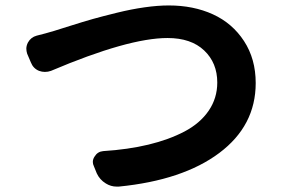

<svg xmlns="http://www.w3.org/2000/svg" viewBox="-20 -692 1040 708"><path d="M168 -430.7Q157.2 -426.8 145.5 -426.8Q134.8 -426.8 124 -430.7Q102.5 -439.5 93.8 -461.9L80.1 -494.1Q77.1 -503.9 77.1 -512.7Q77.1 -523.4 83 -535.2Q93.8 -554.7 115.2 -560.5Q147.5 -568.4 179.7 -578.1Q186.5 -580.1 237.3 -596.2Q288.1 -612.3 322.8 -622.1Q357.4 -631.8 411.1 -645Q464.8 -658.2 513.2 -665Q561.5 -671.9 602.5 -671.9Q693.4 -671.9 765.1 -639.2Q836.9 -606.4 879.9 -540.5Q922.9 -474.6 922.9 -385.7Q922.9 -228.5 788.6 -127.9Q654.3 -27.3 418 -3.9Q413.1 -3.9 410.2 -3.9Q388.7 -3.9 370.1 -15.6Q347.7 -29.3 336.9 -52.7L326.2 -79.1Q322.3 -86.9 322.3 -94.7Q322.3 -105.5 329.1 -115.2Q339.8 -132.8 360.4 -134.8Q452.1 -140.6 527.3 -158.7Q602.5 -176.8 660.2 -207Q717.8 -237.3 749.5 -283.7Q781.2 -330.1 781.2 -387.7Q781.2 -460 732.9 -505.9Q684.6 -551.8 597.7 -551.8Q453.1 -551.8 168 -430.7Z"/></svg>

Font: Gen Jyuu Gothic Monospace Bold
Style: Bold
Weight: 700
Designer: [Source Han Sans]
Ryoko NISHIZUKA  (kana & ideographs); Paul D. Hunt (Latin, Greek & Cyrillic); Wenlong ZHANG  (bopomofo
Version: Version 1.002.20150607